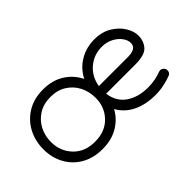

<svg xmlns="http://www.w3.org/2000/svg" viewBox="-52 -651 910 910"><g transform="rotate(-45 403.5 -196.0)"><path d="M607 0Q541 0 493 -23.5Q445 -47 420 -92Q397 -49 353 -22.5Q309 4 247 4Q187 4 142 -22Q97 -48 72.5 -93Q48 -138 48 -193Q48 -249 72 -295Q96 -341 141 -368.5Q186 -396 247 -396Q309 -396 353.5 -368Q398 -340 421 -293Q445 -340 489 -366Q533 -392 587 -392Q638 -392 674 -370Q710 -348 729 -317Q748 -286 748 -257Q748 -220 726 -195Q704 -170 641 -170H445Q453 -110 497.5 -80Q542 -50 607 -50Q632 -50 654.5 -54.5Q677 -59 695 -66Q701 -68 704 -68Q714 -68 721.5 -60.5Q729 -53 729 -43Q729 -26 713 -20Q692 -12 664 -6Q636 0 607 0ZM247 -346Q201 -346 167.5 -325Q134 -304 116 -269.5Q98 -235 98 -193Q98 -131 138.5 -88.5Q179 -46 247 -46Q315 -46 355.5 -88Q396 -130 396 -191Q396 -234 378 -269Q360 -304 326.5 -325Q293 -346 247 -346ZM587 -342Q534 -342 494.5 -308.5Q455 -275 446 -220H641Q698 -220 698 -257Q698 -277 683.5 -296.5Q669 -316 644 -329Q619 -342 587 -342Z"/></g></svg>

Font: Hubballi
Style: Regular
Weight: 400
Designer: Erin McLaughlin
Version: Version 1.000; ttfautohint (v1.8.3)